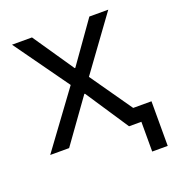

<svg xmlns="http://www.w3.org/2000/svg" viewBox="-122 -613 775 849"><g transform="rotate(-20 265.5 -188.0)"><path d="M450 0H392L258 -202H255L110 0H21L212 -260L29 -516H123L254 -324H257L393 -516H482L300 -266L437 -70H523V140H450Z"/></g></svg>

Font: Aneliza
Style: Regular
Weight: 400
Designer: Mike Abbink, Paul van der Laan, Pieter van Rosmalen
Foundry: Bold Monday
Version: Version 3.001;September 8, 2019;FontCreator 11.5.0.2425 64-b